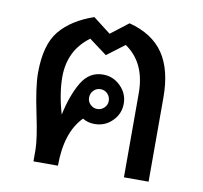

<svg xmlns="http://www.w3.org/2000/svg" viewBox="-67 -635 750 708"><g transform="rotate(10 307.5 -281.5)"><path d="M533.2 0H440.9V-314.9Q440.9 -428.7 362.8 -481.9L296.9 -432.1L230 -481.9Q152.8 -425.3 152.8 -325.2Q152.8 -263.7 174.8 -188Q190.9 -263.2 219.7 -311.5Q248.5 -359.9 299.8 -359.9Q337.9 -359.9 365.5 -332.5Q393.1 -305.2 393.1 -267.1Q393.1 -229 365.7 -201.9Q338.4 -174.8 299.8 -174.8Q274.4 -174.8 254.9 -187Q193.8 -125.5 193.8 0H102.1V-42Q102.1 -82.5 83.5 -170.9Q62 -271.5 62 -324.2Q62 -430.2 105.2 -482.4Q148.4 -534.7 231 -563L296.9 -512.2L362.8 -563Q450.7 -540 491.9 -479.5Q533.2 -418.9 533.2 -314.9ZM299.8 -231Q314.9 -231 325.9 -241.7Q336.9 -252.4 336.9 -267.1Q336.9 -283.2 326.2 -294.2Q315.4 -305.2 299.8 -305.2Q284.7 -305.2 273.9 -294.2Q263.2 -283.2 263.2 -267.1Q263.2 -252.4 274.2 -241.7Q285.2 -231 299.8 -231Z"/></g></svg>

Font: IranNastaliq
Style: Regular
Weight: 400
Designer: Hossein Zahedi
Version: Version 1.5